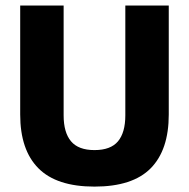

<svg xmlns="http://www.w3.org/2000/svg" viewBox="-20 -659 683 694"><path d="M321.5 15.5Q184.5 15.5 118.8 -50.8Q53 -117 53 -245V-639H210V-242Q210 -180 236.8 -148.2Q263.5 -116.5 321.5 -116.5Q380 -116.5 406.5 -148.2Q433 -180 433 -242V-639H590V-245Q590 -117 524.8 -50.8Q459.5 15.5 321.5 15.5Z"/></svg>

Font: Anek Telugu Medium
Style: Bold
Weight: 700
Version: Version 1.003